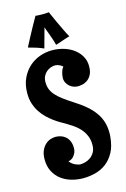

<svg xmlns="http://www.w3.org/2000/svg" viewBox="-142 -1013 724 1099"><g transform="rotate(-15 219.5 -463.5)"><path d="M419.9 -168Q415 -112.8 394.8 -76.4Q374.5 -40 345.2 -18.3Q315.9 3.4 280.5 12.2Q245.1 21 210 21Q173.3 21 139.4 11Q105.5 1 79.6 -19Q53.7 -39.1 38.3 -69.3Q22.9 -99.6 22.9 -140.1Q22.9 -171.4 32.5 -192.4Q42 -213.4 56.2 -226.1Q70.3 -238.8 86.4 -243.9Q102.5 -249 116.2 -249Q130.4 -249 145.5 -244.6Q160.6 -240.2 173.3 -230Q186 -219.7 194.1 -202.4Q202.1 -185.1 202.1 -159.2Q202.1 -158.7 201.4 -150.1Q200.7 -141.6 195.8 -130.6Q190.9 -119.6 180.9 -109.1Q170.9 -98.6 151.9 -94.2Q165.5 -77.1 183.8 -68.6Q202.1 -60.1 214.8 -60.1Q227.5 -60.1 243.9 -64.5Q260.3 -68.8 274.7 -79.3Q289.1 -89.8 299.1 -107.2Q309.1 -124.5 309.1 -150.9Q309.1 -181.6 298.6 -205.6Q288.1 -229.5 271.7 -247.8Q255.4 -266.1 235.1 -280Q214.8 -293.9 195.8 -305.2Q183.1 -312.5 165.5 -322.5Q147.9 -332.5 128.9 -346.4Q109.9 -360.4 91.3 -378.2Q72.8 -396 57.9 -418.7Q43 -441.4 33.9 -469.2Q24.9 -497.1 24.9 -530.8Q24.9 -581.1 42.5 -618.9Q60.1 -656.7 88.1 -682.1Q116.2 -707.5 151.9 -720.2Q187.5 -732.9 224.1 -732.9Q260.7 -732.9 293.9 -722.9Q327.1 -712.9 352.3 -694.1Q377.4 -675.3 392.3 -649.2Q407.2 -623 407.2 -590.8Q407.2 -558.1 396.5 -539.1Q385.7 -520 370.8 -510.3Q356 -500.5 340.6 -497.8Q325.2 -495.1 315.9 -495.1Q304.2 -495.1 291.5 -499.5Q278.8 -503.9 268.3 -512.7Q257.8 -521.5 251 -534.2Q244.1 -546.9 244.1 -564Q244.6 -574.7 246.6 -585.4Q248.5 -594.7 252.4 -605.5Q256.3 -616.2 264.2 -626Q256.3 -632.8 249 -636.7Q241.7 -640.6 235.4 -642.6Q228 -644.5 221.2 -645Q207.5 -645 193.6 -640.1Q179.7 -635.3 168.2 -625.5Q156.7 -615.7 149.4 -600.8Q142.1 -585.9 142.1 -565.9Q142.1 -542.5 149.4 -523.7Q156.7 -504.9 172.4 -487.3Q188 -469.7 212.2 -451.7Q236.3 -433.6 270 -412.1Q309.6 -387.2 338.1 -362.3Q366.7 -337.4 385 -311Q403.3 -284.7 412.1 -255.6Q420.9 -226.6 420.9 -192.9Q420.9 -187 420.9 -180.9Q420.9 -174.8 419.9 -168ZM342.3 -784.7Q328.1 -780.8 317.4 -777.1Q306.6 -773.4 296.6 -770Q286.6 -766.6 277.1 -763.2Q267.6 -759.8 256.3 -756.8Q252 -774.9 245.6 -793.9Q239.3 -813 233.2 -829.1Q227.1 -845.2 222.7 -856.7Q218.3 -868.2 218.3 -872.1Q211.4 -848.1 205.6 -825.7Q200.2 -806.6 194.8 -786.6Q189.5 -766.6 186 -753.9Q174.3 -759.3 163.6 -763.2Q152.8 -767.1 142.1 -770.5Q131.3 -773.9 120.1 -776.9Q108.9 -779.8 96.2 -783.7Q108.9 -808.6 124 -836.9Q139.2 -865.2 152.8 -890.1Q168.9 -918.9 185.1 -947.8Q195.8 -946.8 205.6 -946.3Q215.3 -945.8 224.1 -945.8Q232.4 -945.8 240 -946Q247.6 -946.3 252.9 -946.8Q259.3 -947.3 264.2 -947.8Q279.3 -913.1 293.9 -881.8Q300.3 -868.7 306.9 -854.7Q313.5 -840.8 319.6 -827.9Q325.7 -814.9 331.5 -803.7Q337.4 -792.5 342.3 -784.7Z"/></g></svg>

Font: Rum Raisin
Style: Regular
Weight: 400
Designer: Astigmatic (AOETI)
Foundry: Astigmatic (AOETI)
Version: Version 1.000